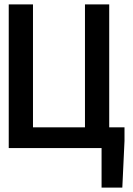

<svg xmlns="http://www.w3.org/2000/svg" viewBox="-20 -678 610 879"><path d="M369 -95V-658H480V-95H550V-82Q550 -70 550 -57.5Q550 -45 550 -33L540 181H445V0H20V-658H131V-95Z"/></svg>

Font: Codetta
Style: Bold
Weight: 700
Designer: Ulrich Proeller
Foundry: PROSA GmbH
Version: Version 2.00;September 29, 2018;FontCreator 11.5.0.2427 64-b